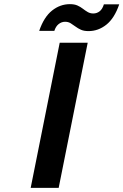

<svg xmlns="http://www.w3.org/2000/svg" viewBox="-20 -906 595 926"><path d="M268 -700H403L263 0H128ZM169 -757Q192 -824 231 -855Q270 -886 317 -886Q339 -886 353.5 -879.5Q368 -873 379.5 -864Q391 -855 403 -848Q415 -841 430 -841Q447 -841 460.5 -851.5Q474 -862 481 -885H555Q532 -818 493 -787Q454 -756 407 -756Q385 -756 370.5 -762.5Q356 -769 344 -778Q332 -787 320.5 -794Q309 -801 294 -801Q277 -801 263 -790Q249 -779 242 -757Z"/></svg>

Font: Albert Sans
Style: Bold Italic
Weight: 700
Italic angle: -11.25°
Designer: Andreas Rasmussen
Foundry: a.Foundry
Version: Version 1.025